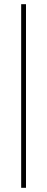

<svg xmlns="http://www.w3.org/2000/svg" viewBox="-20 -651 225 916"><path d="M81 245V-631H104V245Z"/></svg>

Font: Alumni Sans Thin
Style: Regular
Weight: 100
Designer: Robert E. Leuschke
Foundry: Robert E. Leuschke
Version: Version 1.018